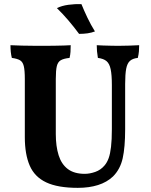

<svg xmlns="http://www.w3.org/2000/svg" viewBox="-20 -897 726 926"><path d="M583.6 -273.2Q583.6 -187.2 571.8 -134Q560 -80.9 525 -45.9Q495.4 -17.9 452.6 -4.5Q409.8 9 355.2 9Q258.5 9 202.7 -17.5Q146.8 -43.9 123.3 -98.4Q99.7 -153 99.7 -235.2V-516.1Q99.7 -557.8 94.7 -578.2Q89.7 -598.6 76.4 -606.4Q63.1 -614.2 37.1 -617.7Q33.6 -631.3 32 -647Q30.5 -662.7 30.5 -679Q50.5 -678 85.9 -677Q121.3 -676 157 -676Q174.6 -676 197.9 -676Q221.2 -676 245.1 -676.5Q268.9 -677 289.2 -677.5Q309.5 -678 321 -679Q321 -661.7 320 -646.8Q319 -631.9 315.5 -617.7Q287.5 -614.7 273.3 -606.6Q259.1 -598.5 254.1 -578.2Q249.1 -557.8 249.1 -516.1V-250.7Q249.1 -191.6 262.8 -148.2Q276.5 -104.8 307.2 -81.7Q337.9 -58.6 388.8 -58.6Q412.8 -58.6 439.4 -67.9Q466 -77.2 484.4 -99.2Q496.7 -113.7 504.1 -134.4Q511.6 -155.1 515.5 -188.9Q519.5 -222.6 519.5 -274.6V-487.1Q519.5 -536.1 513.7 -563.1Q508 -590.2 493.7 -602.2Q479.5 -614.2 452.1 -617.7Q449.1 -635.3 447.8 -650.1Q446.6 -664.8 446.6 -679Q459.6 -678 478 -677.5Q496.3 -677 515.9 -676.5Q535.5 -676 550 -676Q576.1 -676 604.2 -677Q632.2 -678 651.2 -679Q651.2 -664.2 650 -649.4Q648.7 -634.7 644.7 -617.7Q620.1 -615.2 606.8 -603.4Q593.6 -591.7 588.6 -565.4Q583.6 -539.2 583.6 -491.8ZM361.4 -733.6Q336.1 -767.8 310.1 -798.3Q284.1 -828.8 254.5 -857.9Q277.8 -869.5 310.1 -873.9Q342.5 -878.2 372.7 -877.2Q384.7 -847.3 401.5 -812Q418.4 -776.7 437.9 -745.4Q422.1 -739.3 402.9 -736.4Q383.8 -733.6 361.4 -733.6Z"/></svg>

Font: Vollkorn
Style: Regular
Weight: 400
Designer: Friedrich Althausen
Foundry: Friedrich Althausen
Version: Version 5.001